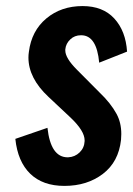

<svg xmlns="http://www.w3.org/2000/svg" viewBox="-20 -607 441 636"><path d="M193.4 8.8Q121.6 8.8 80.1 -31.5Q38.6 -71.8 30.8 -147L137.2 -183.6Q147.9 -85.9 204.1 -85.9Q205.1 -85.9 205.6 -85.9Q228 -86.9 243.7 -102.1Q259.3 -117.2 260.3 -139.6Q260.3 -141.1 260.3 -142.1Q260.3 -173.3 213.9 -217.3L140.6 -286.1Q74.2 -348.1 74.2 -416.5Q74.2 -425.8 75.7 -435.5Q84.5 -504.9 133.5 -545.9Q182.6 -586.9 253.4 -586.9Q320.8 -586.9 358.6 -545.7Q396.5 -504.4 400.9 -436L308.6 -399.4Q300.3 -489.7 249.5 -490.2Q248.5 -490.2 248 -490.2Q227.1 -490.2 212.9 -476.6Q198.2 -462.9 196.3 -443.4Q196.3 -441.4 196.3 -439.9Q196.3 -414.6 234.4 -376.5L309.1 -301.3Q346.7 -265.6 366.2 -229.5Q381.8 -200.7 381.8 -163.1Q381.8 -153.8 380.9 -144Q373 -70.8 320.8 -31Q268.6 8.8 193.4 8.8Z"/></svg>

Font: Oswald
Style: Medium
Weight: 500
Designer: Vernon Adams
Foundry: Vernon Adams
Version: 3.0; ttfautohint (v0.94.23-7a4d-dirty) -l 8 -r 50 -G 150 -x 